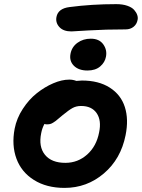

<svg xmlns="http://www.w3.org/2000/svg" viewBox="-20 -896 686 928"><path d="M325.2 -744.1Q286.1 -744.1 266.8 -765.4Q247.6 -786.6 252.9 -814Q260.7 -855 315.9 -861.8Q422.9 -876 542 -876Q572.8 -876 595.2 -868.2Q617.7 -860.4 628.4 -848.1Q639.2 -835.9 643.3 -823.5Q647.5 -811 645 -799.8Q641.1 -778.8 625.5 -766.4Q609.9 -753.9 586.9 -753.9Q489.7 -753.9 408.9 -749Q328.1 -744.1 325.2 -744.1ZM402.8 -555.2Q359.9 -555.2 336.9 -578.4Q314 -601.6 320.8 -636.2Q327.1 -669.4 354.5 -689.2Q381.8 -709 418.9 -709Q459.5 -709 479 -681.9Q498.5 -654.8 492.2 -622.1Q487.3 -594.7 464.4 -575Q441.4 -555.2 402.8 -555.2ZM292 12.2Q205.1 12.2 144.3 -25.9Q83.5 -64 59.6 -128.9Q35.6 -193.8 50.8 -273.9Q60.5 -324.2 90.1 -369.6Q119.6 -415 157.7 -445.3Q195.8 -475.6 237.3 -493.4Q278.8 -511.2 314.9 -511.2Q333 -511.2 349.1 -504.9Q366.7 -506.8 376 -506.8Q457 -506.8 510.7 -472.4Q564.5 -438 583.5 -378.4Q602.5 -318.8 586.9 -242.2Q564 -127.4 481.9 -57.6Q399.9 12.2 292 12.2ZM179.2 -252.9Q165.5 -187 197.3 -147.9Q229 -108.9 295.9 -108.9Q356.4 -108.9 401.4 -149.2Q446.3 -189.5 459 -255.9Q471.2 -314 447.3 -348.9Q423.3 -383.8 372.1 -383.8Q348.6 -383.8 330.8 -374Q313 -364.3 283.2 -339.8Q276.9 -335 265.1 -324.7Q253.4 -314.5 249 -311.3Q244.6 -308.1 236.6 -303Q228.5 -297.9 221.7 -296.4Q214.8 -294.9 206.1 -294.9Q200.7 -294.9 194.8 -296.9Q183.6 -276.4 179.2 -252.9Z"/></svg>

Font: Shantell Sans Normal
Style: Italic
Weight: 600
Italic angle: -11.31°
Designer: Stephen Nixon, Anya Danilova, Shantell Martin
Foundry: Arrow Type
Version: Version 1.006;[559af2be0]